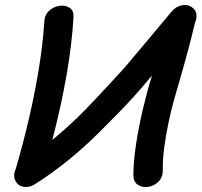

<svg xmlns="http://www.w3.org/2000/svg" viewBox="-20 -740 801 763"><path d="M119 -8Q254 -94 374 -214Q414 -254 447.5 -288Q481 -322 513.5 -358Q546 -394 584 -440Q565 -379 548 -307Q531 -235 520.5 -166Q510 -97 510 -42Q511 -16 529 -5Q547 6 569.5 2.5Q592 -1 609.5 -18Q627 -35 627 -64Q626 -103 632.5 -152.5Q639 -202 649.5 -252Q660 -302 671 -341Q682 -380 698 -435Q714 -490 729 -546.5Q744 -603 754 -646V-648Q763 -666 760.5 -683.5Q758 -701 743 -711Q725 -724 701 -718.5Q677 -713 661 -693L570 -584L474 -470Q337 -320 288 -273Q238 -225 188 -184Q260 -462 272 -670Q274 -697 257.5 -708.5Q241 -720 217.5 -717Q194 -714 175.5 -697.5Q157 -681 156 -652Q150 -561 133.5 -461.5Q117 -362 93.5 -262Q70 -162 42 -67L41 -65Q31 -40 42 -20Q52 -1 74.5 2.5Q97 6 119 -8Z"/></svg>

Font: Balsamiq Sans
Style: Bold Italic
Weight: 700
Italic angle: -12°
Designer: Michael Angeles
Foundry: Balsamiq SRL
Version: Version 1.020; ttfautohint (v1.8.4.7-5d5b);gftools[0.9.26]